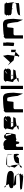

<svg xmlns="http://www.w3.org/2000/svg" viewBox="2198 -3012 633 5068"><g transform="rotate(-90 2514.0 -478.5)"><path d="M41 -251C53 -239 51 -214 69 -214C69 -214 310 -182 397 -182C451 -182 348 -188 444 -200C490 -212 384 -227 462 -244C482 -244 453 -266 441 -284C359 -264 119 -267 104 -267C43 -250 29 -263 41 -251ZM84 -470C84 -454 124 -442 173 -432H462C496 -449 546 -467 534 -532C522 -586 460 -600 387 -612C371 -616 235 -622 156 -636C161 -626 165 -617 165 -610L185 -566C185 -549 155 -559 121 -546C99 -534 67 -523 84 -470ZM108 -658C91 -689 115 -687 121 -675C136 -668 149 -652 156 -636C128 -642 108 -649 108 -658ZM170 -370C211 -370 96 -432 170 -432H173C252 -419 349 -410 378 -404C394 -401 418 -381 435 -360C411 -366 350 -370 397 -370ZM435 -360C437 -357 440 -354 442 -351H444C450 -354 445 -357 435 -360ZM441 -284C433 -296 433 -307 462 -307C463 -308 464 -308 465 -309C466 -306 466 -303 466 -301C466 -294 457 -288 441 -284ZM442 -351C449 -342 455 -331 459 -323C441 -333 403 -343 442 -351ZM459 -323C462 -318 464 -313 465 -309C473 -314 468 -318 459 -323Z M621 -409C621 -409 669 -345 702 -314V-318C702 -335 695 -486 656 -532C641 -478 629 -420 621 -409ZM630 -244C613 -216 625 -210 647 -222C666 -231 684 -256 694 -282C659 -274 630 -262 630 -244ZM631 -545C608 -562 698 -577 649 -589C644 -595 664 -600 681 -603C672 -584 664 -559 656 -532C649 -540 640 -545 631 -545ZM681 -603C700 -607 716 -608 693 -608H903C900 -608 942 -605 956 -599C903 -625 731 -632 711 -632C700 -632 690 -621 681 -603ZM694 -282C698 -293 701 -304 702 -314C720 -297 733 -290 733 -306C733 -377 787 -412 855 -424C899 -436 952 -434 974 -423V-452C987 -381 1001 -295 965 -295C943 -295 964 -358 903 -358C880 -340 958 -325 884 -313C846 -301 918 -295 834 -295C819 -295 744 -293 694 -282ZM947 -589C942 -583 961 -576 974 -569V-580C974 -587 969 -592 960 -597C963 -595 960 -592 947 -589ZM956 -599C958 -598 959 -598 960 -597C959 -598 957 -598 956 -599ZM965 -545C956 -545 965 -502 974 -452V-548ZM974 -548V-569C987 -562 994 -556 974 -548Z M1088 -188H1172V-344C1172 -360 1190 -375 1211 -375C1231 -375 1248 -361 1248 -344V-312L1279 -281L1311 -312V-344C1311 -361 1324 -375 1342 -375C1358 -375 1373 -360 1373 -344V-360C1382 -374 1464 -382 1493 -382C1503 -382 1513 -432 1521 -482C1509 -494 1517 -500 1500 -500C1483 -500 1468 -637 1455 -624C1447 -648 1453 -649 1491 -632C1496 -632 1501 -634 1506 -635C1500 -682 1459 -693 1428 -685C1401 -685 1378 -642 1366 -619C1352 -662 1321 -685 1287 -698C1244 -710 1201 -707 1172 -689C1155 -689 1140 -704 1128 -692C1116 -680 1088 -665 1088 -648ZM1506 -634V-635C1522 -639 1537 -644 1537 -612C1537 -612 1537 -595 1536 -573C1538 -585 1539 -589 1539 -580C1539 -591 1536 -548 1532 -515C1531 -509 1532 -504 1531 -500H1530V-498L1531 -499C1530 -494 1529 -491 1528 -490C1526 -483 1523 -480 1521 -482C1522 -490 1524 -497 1525 -505C1518 -530 1511 -639 1506 -634ZM1531 -500C1531 -500 1531 -499 1531 -499C1531 -499 1531 -500 1531 -500Z M1629 -298C1643 -299 1743 -306 1733 -316C1729 -329 1726 -341 1721 -353C1672 -339 1632 -321 1629 -298ZM1641 -445C1596 -445 1687 -632 1641 -632C1596 -650 1693 -664 1659 -676C1626 -689 1732 -695 1704 -695H1912C1884 -695 1990 -689 1956 -676C1923 -664 2021 -650 1975 -632C1929 -632 2021 -570 1975 -570C1929 -552 2014 -538 1956 -526C1899 -514 1975 -508 1912 -508H1814V-541C1811 -530 1807 -519 1805 -508H1704C1658 -508 1750 -445 1704 -445H1803C1804 -433 1806 -437 1808 -445H1975C1929 -445 1958 -382 1912 -382C1886 -382 1794 -372 1721 -353C1703 -398 1677 -432 1641 -445ZM1801 -474C1801 -460 1802 -451 1803 -445H1808C1810 -453 1814 -464 1814 -464V-508H1805C1803 -496 1801 -485 1801 -474ZM1840 -597C1883 -635 1952 -654 1910 -654C1885 -654 1861 -630 1840 -597Z M2081 -188H2165V-406C2165 -421 2184 -438 2204 -438H2356C2366 -438 2373 -607 2381 -600C2401 -608 2426 -608 2462 -600C2485 -600 2515 -372 2515 -330L2577 -187L2601 -437C2601 -454 2594 -612 2582 -624C2570 -692 2516 -716 2462 -716C2424 -716 2174 -707 2165 -689C2148 -689 2133 -704 2121 -692C2109 -680 2081 -665 2081 -648Z M2698 -188H2782V-775H2698Z M2885 -298C2899 -299 2999 -306 2989 -316C2985 -329 2982 -341 2977 -353C2928 -339 2888 -321 2885 -298ZM2897 -445C2852 -445 2943 -632 2897 -632C2852 -650 2949 -664 2915 -676C2882 -689 2988 -695 2960 -695H3168C3140 -695 3246 -689 3212 -676C3179 -664 3277 -650 3231 -632C3185 -632 3277 -570 3231 -570C3185 -552 3270 -538 3212 -526C3155 -514 3231 -508 3168 -508H3070V-541C3067 -530 3063 -519 3061 -508H2960C2914 -508 3006 -445 2960 -445H3059C3060 -433 3062 -437 3064 -445H3231C3185 -445 3214 -382 3168 -382C3142 -382 3050 -372 2977 -353C2959 -398 2933 -432 2897 -445ZM3057 -474C3057 -460 3058 -451 3059 -445H3064C3066 -453 3070 -464 3070 -464V-508H3061C3059 -496 3057 -485 3057 -474ZM3096 -597C3139 -635 3208 -654 3166 -654C3141 -654 3117 -630 3096 -597Z M3319 -590 3406 -529 3575 -715 3599 -590 3577 -411 3456 -434ZM3537 -312 3573 -281 3671 -375V-390L3577 -411L3564 -312ZM3671 -390V-500H3734V-375Z M3831 -438C3831 -428 3901 -420 3912 -420C3914 -420 3916 -427 3918 -438H3923V-484C3928 -542 3931 -620 3931 -626C3931 -628 3928 -630 3923 -632V-710H3839V-583C3834 -525 3831 -444 3831 -438Z M4031 -188H4115V-406C4115 -421 4134 -438 4154 -438H4306C4316 -438 4323 -607 4331 -600C4351 -608 4376 -608 4412 -600C4435 -600 4465 -372 4465 -330L4527 -187L4551 -437C4551 -454 4544 -612 4532 -624C4520 -692 4466 -716 4412 -716C4374 -716 4124 -707 4115 -689C4098 -689 4083 -704 4071 -692C4059 -680 4031 -665 4031 -648Z M4640 -552C4683 -535 4622 -520 4658 -507C4713 -495 4661 -489 4703 -489C4718 -489 4751 -487 4798 -483C4811 -457 4822 -442 4822 -472V-481C4895 -474 4965 -464 4967 -458V-421C4968 -423 4969 -425 4972 -427C5014 -427 4948 -614 4972 -614C5014 -632 4941 -646 4954 -658C4984 -671 4902 -677 4910 -677H4703C4728 -677 4646 -671 4658 -658C4689 -646 4616 -632 4640 -614C4683 -614 4616 -552 4640 -552ZM4642 -266C4626 -266 4641 -236 4646 -266ZM4646 -266C4647 -271 4647 -277 4647 -285C4647 -348 4885 -364 4910 -364C4969 -364 4917 -370 4954 -382C4959 -383 4964 -385 4967 -386V-299C4963 -286 4693 -267 4646 -266ZM4904 -636C4906 -637 4908 -637 4910 -637C4916 -637 4913 -637 4904 -636ZM4967 -386C4988 -394 4971 -403 4967 -413ZM4967 -413C4966 -416 4966 -418 4967 -421Z"/></g></svg>

Font: bitstorm
Style: exext
Weight: 400
Version: Version 0.2